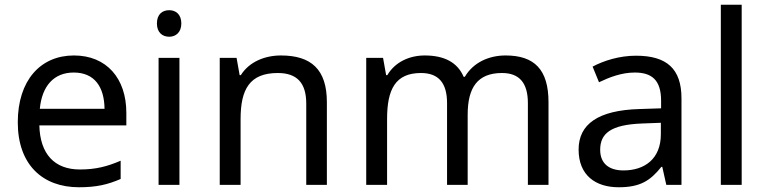

<svg xmlns="http://www.w3.org/2000/svg" viewBox="-20 -780 3234 810"><path d="M292 -546C150 -546 55 -440 55 -264C55 -85 160 10 313 10C386 10 434 -1 489 -25V-102C433 -78 385 -65 317 -65C210 -65 149 -130 146 -251H513V-304C513 -450 429 -546 292 -546ZM291 -474C380 -474 420 -412 421 -321H148C157 -417 207 -474 291 -474Z M694 -737C665 -737 642 -720 642 -681C642 -643 665 -625 694 -625C721 -625 745 -643 745 -681C745 -720 721 -737 694 -737ZM737 -536H649V0H737Z M1165 -546C1097 -546 1031 -519 996 -463H991L978 -536H907V0H995V-278C995 -403 1033 -472 1152 -472C1234 -472 1272 -429 1272 -343V0H1359V-349C1359 -487 1293 -546 1165 -546Z M2113 -546C2043 -546 1977 -517 1941 -456H1936C1910 -517 1854 -546 1772 -546C1708 -546 1647 -519 1614 -463H1609L1596 -536H1525V0H1613V-278C1613 -403 1648 -472 1756 -472C1831 -472 1866 -429 1866 -345V0H1953V-296C1953 -410 1994 -472 2098 -472C2172 -472 2207 -429 2207 -345V0H2294V-349C2294 -487 2234 -546 2113 -546Z M2663 -545C2593 -545 2527 -524 2480 -499L2507 -433C2551 -454 2602 -474 2658 -474C2728 -474 2769 -444 2769 -355V-323L2678 -320C2503 -315 2421 -256 2421 -149C2421 -40 2493 10 2590 10C2680 10 2723 -17 2770 -76H2774L2791 0H2855V-365C2855 -490 2793 -545 2663 -545ZM2689 -259 2768 -262V-214C2768 -110 2700 -61 2610 -61C2552 -61 2512 -88 2512 -148C2512 -216 2555 -254 2689 -259Z M3109 0V-760H3021V0Z"/></svg>

Font: Noto Sans Mro
Style: Regular
Weight: 400
Designer: Monotype Design Team
Foundry: Monotype Imaging Inc.
Version: Version 2.001